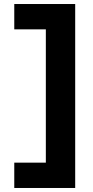

<svg xmlns="http://www.w3.org/2000/svg" viewBox="-20 -720 462 955"><path d="M354 -700V215H51V89H208V-574H51V-700Z"/></svg>

Font: Red Hat Text VF
Style: Regular
Weight: 300
Designer: Pentagram, MCKL
Foundry: Pentagram, MCKL
Version: Version 1.023